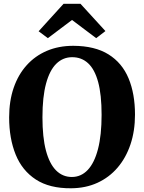

<svg xmlns="http://www.w3.org/2000/svg" viewBox="-20 -998 772 1029"><path d="M361.5 11Q245.5 12 172 -36Q98.5 -84 63.8 -170Q29 -256 29 -369Q29 -456.5 53.2 -527.2Q77.5 -598 122.8 -648.2Q168 -698.5 231.2 -725.5Q294.5 -752.5 373 -752.5Q488.5 -752 561.5 -706.5Q634.5 -661 669 -578.2Q703.5 -495.5 703.5 -383.5Q703.5 -296 679.2 -224Q655 -152 610 -99.5Q565 -47 502 -18.2Q439 10.5 361.5 11ZM365 -49.5Q414.5 -49.5 450.2 -87.2Q486 -125 505.2 -199.2Q524.5 -273.5 524.5 -382.5Q524.5 -490.5 506 -558.5Q487.5 -626.5 452.2 -659Q417 -691.5 367 -691.5Q317.5 -691.5 281.8 -656.5Q246 -621.5 226.8 -550Q207.5 -478.5 207.5 -369.5Q207.5 -262 226.2 -191.2Q245 -120.5 280.2 -85Q315.5 -49.5 365 -49.5ZM236.5 -793.5 187 -830.5 320.5 -977.5H411.5L545 -831.5L495.5 -793.5L366 -891Z"/></svg>

Font: Merriweather 28pt ExtraBold
Style: Regular
Weight: 800
Version: Version 2.100